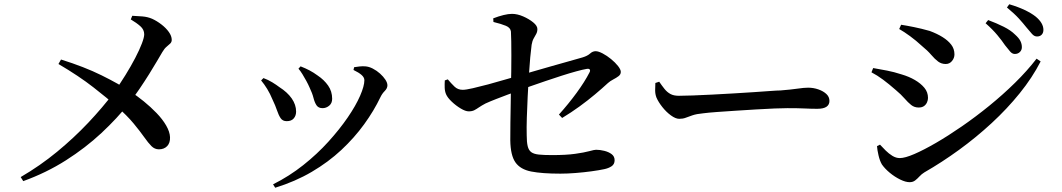

<svg xmlns="http://www.w3.org/2000/svg" viewBox="-20 -828 4980 900"><path d="M77 2Q168 -51 247.5 -116.5Q327 -182 394 -253Q461 -324 513 -393Q542 -434 568 -476Q594 -518 614 -556.5Q634 -595 645 -624Q656 -653 656 -667Q656 -689 638 -705Q620 -721 593 -737L600 -754Q623 -753 647.5 -751Q672 -749 693 -740Q715 -730 736.5 -713.5Q758 -697 771.5 -678Q785 -659 785 -641Q785 -631 778 -624Q771 -617 761 -609Q751 -601 741 -584Q732 -569 716 -541.5Q700 -514 679 -480.5Q658 -447 634 -411.5Q610 -376 585 -344Q530 -274 455.5 -204.5Q381 -135 289 -76.5Q197 -18 89 21ZM725 -128Q705 -128 690 -143Q675 -158 656 -185Q637 -212 606.5 -249Q576 -286 525 -331Q485 -366 418 -418.5Q351 -471 254 -528L266 -549Q375 -515 456 -475Q537 -435 591 -399Q622 -379 654 -353Q686 -327 714 -298Q742 -269 759 -239.5Q776 -210 777 -185Q778 -158 763.5 -143Q749 -128 725 -128Z M1260 36Q1336 -2 1401.5 -54Q1467 -106 1519.5 -164Q1572 -222 1610 -277.5Q1648 -333 1668 -379Q1688 -425 1688 -452Q1688 -465 1675 -476.5Q1662 -488 1637 -500L1640 -513Q1651 -515 1665.5 -516.5Q1680 -518 1692 -517Q1709 -516 1727.5 -506.5Q1746 -497 1761.5 -483Q1777 -469 1786.5 -454.5Q1796 -440 1796 -428Q1796 -414 1783.5 -401.5Q1771 -389 1763 -372Q1733 -309 1687 -245.5Q1641 -182 1580 -125Q1519 -68 1441.5 -22.5Q1364 23 1270 52ZM1324 -260Q1305 -260 1295.5 -274Q1286 -288 1278.5 -310.5Q1271 -333 1258 -360Q1246 -389 1232.5 -411Q1219 -433 1204 -451L1215 -462Q1237 -454 1256.5 -442Q1276 -430 1289 -420Q1327 -396 1347.5 -366.5Q1368 -337 1368 -305Q1368 -286 1357 -273Q1346 -260 1324 -260ZM1492 -321Q1473 -321 1464 -334Q1455 -347 1449.5 -369Q1444 -391 1431 -418Q1425 -432 1416 -448.5Q1407 -465 1397.5 -480.5Q1388 -496 1379 -506L1389 -517Q1412 -508 1431 -498Q1450 -488 1469 -474Q1499 -454 1518 -427Q1537 -400 1537 -365Q1537 -344 1523 -332.5Q1509 -321 1492 -321Z M2607 -14Q2521 -14 2470 -24Q2419 -34 2396 -67Q2373 -100 2372 -170Q2372 -206 2372.5 -252Q2373 -298 2374 -343.5Q2375 -389 2375 -423Q2376 -456 2376.5 -493.5Q2377 -531 2377 -567.5Q2377 -604 2376.5 -634Q2376 -664 2375 -680Q2373 -698 2351.5 -707Q2330 -716 2293 -725L2292 -742Q2318 -752 2340.5 -757.5Q2363 -763 2380 -763Q2405 -763 2432.5 -751Q2460 -739 2479.5 -723Q2499 -707 2499 -692Q2499 -679 2493.5 -669Q2488 -659 2481.5 -647.5Q2475 -636 2472 -618Q2469 -597 2465.5 -559Q2462 -521 2459 -473.5Q2456 -426 2453.5 -375Q2451 -324 2449.5 -277Q2448 -230 2449 -193Q2449 -162 2453.5 -143Q2458 -124 2470 -115Q2482 -106 2505.5 -103.5Q2529 -101 2568 -101Q2634 -101 2676.5 -107Q2719 -113 2742.5 -119.5Q2766 -126 2774 -126Q2792 -126 2812.5 -121Q2833 -116 2847 -105.5Q2861 -95 2861 -77Q2861 -58 2846.5 -48.5Q2832 -39 2812 -35Q2789 -30 2752.5 -25Q2716 -20 2677.5 -17Q2639 -14 2607 -14ZM2600 -291Q2645 -341 2683 -393Q2721 -445 2743 -488Q2748 -497 2744.5 -502Q2741 -507 2730 -505Q2712 -502 2681 -493.5Q2650 -485 2612.5 -473Q2575 -461 2537 -448Q2499 -435 2466 -423.5Q2433 -412 2411 -403Q2388 -395 2360 -384.5Q2332 -374 2305 -363.5Q2278 -353 2256 -343Q2237 -333 2225.5 -325Q2214 -317 2203.5 -311.5Q2193 -306 2177 -306Q2162 -306 2139.5 -319.5Q2117 -333 2097.5 -351.5Q2078 -370 2071 -386Q2065 -400 2064.5 -417Q2064 -434 2065 -451L2079 -456Q2095 -437 2110.5 -422Q2126 -407 2149 -407Q2164 -407 2196.5 -414.5Q2229 -422 2268.5 -432.5Q2308 -443 2344.5 -454Q2381 -465 2404 -471Q2434 -480 2475.5 -492Q2517 -504 2562.5 -517Q2608 -530 2647.5 -541Q2687 -552 2711 -559Q2734 -566 2746 -577Q2758 -588 2772 -588Q2785 -588 2805 -577.5Q2825 -567 2844.5 -551Q2864 -535 2877 -518.5Q2890 -502 2890 -491Q2890 -479 2879.5 -471Q2869 -463 2854.5 -455.5Q2840 -448 2830 -439Q2803 -414 2769 -385.5Q2735 -357 2696.5 -329Q2658 -301 2615 -275Z M3164 -271Q3147 -271 3125 -287Q3103 -303 3084.5 -326.5Q3066 -350 3057 -371Q3051 -387 3051 -404.5Q3051 -422 3052 -439L3070 -445Q3083 -426 3095 -411Q3107 -396 3122.5 -387.5Q3138 -379 3162 -379Q3187 -379 3227.5 -380.5Q3268 -382 3317 -384.5Q3366 -387 3416.5 -390Q3467 -393 3512.5 -396Q3558 -399 3591 -401.5Q3624 -404 3638 -404Q3688 -408 3718.5 -412.5Q3749 -417 3768 -417Q3793 -417 3816 -409Q3839 -401 3853.5 -387.5Q3868 -374 3868 -355Q3868 -337 3854 -327.5Q3840 -318 3811 -318Q3783 -318 3752.5 -319.5Q3722 -321 3671 -321Q3650 -321 3611 -319.5Q3572 -318 3524 -315Q3476 -312 3428.5 -309Q3381 -306 3340.5 -303Q3300 -300 3277 -297Q3245 -294 3226 -287.5Q3207 -281 3194 -276Q3181 -271 3164 -271Z M4737 -575Q4725 -575 4715 -586.5Q4705 -598 4691 -616Q4677 -637 4655 -663.5Q4633 -690 4600 -719L4612 -734Q4652 -719 4685 -702.5Q4718 -686 4738 -666Q4756 -650 4763 -636Q4770 -622 4770 -607Q4770 -593 4760.5 -584Q4751 -575 4737 -575ZM4244 26Q4225 26 4199.5 13.5Q4174 1 4151 -18Q4128 -37 4114 -57Q4104 -74 4098 -100Q4092 -126 4091 -143L4105 -150Q4117 -137 4131.5 -122.5Q4146 -108 4163 -97.5Q4180 -87 4198 -87Q4222 -87 4266 -106Q4310 -125 4367 -158Q4424 -191 4488.5 -235.5Q4553 -280 4617 -332Q4681 -384 4738 -440Q4795 -496 4839 -553L4858 -540Q4819 -464 4760 -391Q4701 -318 4628.5 -251Q4556 -184 4475.5 -125.5Q4395 -67 4313 -20Q4300 -12 4290 -1Q4280 10 4269.5 18Q4259 26 4244 26ZM4286 -324Q4266 -324 4251 -336Q4236 -348 4220 -366.5Q4204 -385 4179 -406Q4147 -434 4119.5 -454.5Q4092 -475 4065 -489L4073 -509Q4107 -503 4138.5 -497Q4170 -491 4207 -479Q4241 -469 4268.5 -453Q4296 -437 4313 -416.5Q4330 -396 4330 -369Q4330 -359 4325.5 -348.5Q4321 -338 4311.5 -331Q4302 -324 4286 -324ZM4413 -528Q4393 -528 4377.5 -539.5Q4362 -551 4345 -571Q4328 -591 4301 -613Q4274 -638 4246 -658.5Q4218 -679 4195 -692L4204 -712Q4230 -708 4264.5 -701Q4299 -694 4338 -683Q4373 -670 4398.5 -654Q4424 -638 4439 -618.5Q4454 -599 4454 -573Q4454 -556 4442.5 -542Q4431 -528 4413 -528ZM4841 -657Q4828 -657 4817.5 -669Q4807 -681 4791 -700Q4776 -719 4756 -741Q4736 -763 4700 -793L4711 -808Q4752 -796 4783.5 -781Q4815 -766 4835 -750Q4871 -720 4871 -688Q4871 -674 4863 -665.5Q4855 -657 4841 -657Z"/></svg>

Font: Noto Serif JP ExtraLight SemiBold
Style: Regular
Weight: 600
Version: Version 2.003-H1;hotconv 1.1.1;makeotfexe 2.6.0